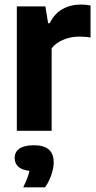

<svg xmlns="http://www.w3.org/2000/svg" viewBox="-20 -575 424 844"><path d="M54 -547H179.5L191.5 -473H198.5Q219 -515 254.8 -535Q290.5 -555 336.5 -555Q355 -555 378 -551V-410Q359.5 -414 326.5 -414Q291.5 -414 258.2 -400.2Q225 -386.5 207 -362.5V0H54ZM216 138Q216 164.5 205.2 195.2Q194.5 226 178 248.5H82Q104 204.5 109.5 176Q76.5 172.5 60.5 157.8Q44.5 143 44.5 119.5Q44.5 93 65.5 78.2Q86.5 63.5 129.5 63.5Q216 63.5 216 138Z"/></svg>

Font: Encode Sans Semi Condensed
Style: Bold
Weight: 700
Width: 4
Designer: Multiple Designers
Foundry: Impallari Type
Version: Version 2.000